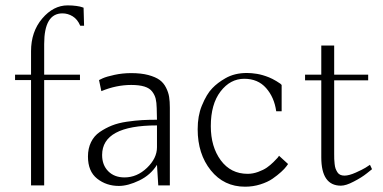

<svg xmlns="http://www.w3.org/2000/svg" viewBox="-20 -703 1453 728"><path d="M97.7 0V-399.4H37.1V-419.9H97.7V-508.8Q97.7 -583 140.1 -632.8Q182.6 -682.6 236.3 -682.6Q254.9 -682.6 270 -680.4Q285.2 -678.2 291 -675.8L296.9 -673.8L298.8 -605.5H284.2Q273.9 -629.9 255.6 -641.1Q237.3 -652.3 216.8 -652.3Q147.5 -652.3 147.5 -536.1V-419.9H283.2V-399.4H147.5V0Z M477.5 -425.8Q515.1 -425.8 542.5 -418.5Q569.8 -411.1 585.2 -399.9Q600.6 -388.7 609.6 -370.6Q618.7 -352.5 621.3 -335.4Q624 -318.4 624 -294.9V0H580.1L575.2 -78.1Q551.3 -39.6 508.3 -18.8Q465.3 2 430.7 2Q383.3 2 348.4 -25.6Q313.5 -53.2 313.5 -109.4Q313.5 -140.1 325.2 -164.1Q336.9 -188 358.4 -202.6Q379.9 -217.3 404.3 -227.1Q428.7 -236.8 460.9 -241.5Q493.2 -246.1 518.8 -247.6Q544.4 -249 575.2 -249Q575.2 -252.9 574.2 -293Q573.7 -314.5 570.3 -328.6Q566.9 -342.8 557.1 -355.7Q547.4 -368.7 527.6 -374.8Q507.8 -380.9 477.5 -380.9Q420.9 -380.9 364.3 -357.4L355.5 -399.4L369.6 -406.2Q383.8 -412.6 414.3 -419.2Q444.8 -425.8 477.5 -425.8ZM575.2 -144.5Q575.2 -144.5 575.2 -227.5Q367.2 -227.5 367.2 -115.2Q367.2 -77.1 390.4 -53.7Q413.6 -30.3 452.1 -30.3Q499.5 -30.3 537.4 -66.7Q575.2 -103 575.2 -144.5Z M916.5 -426.3Q933.6 -426.3 954.6 -422.9Q975.6 -419.4 1000 -409.7Q1012.2 -404.8 1027.8 -395.5Q1040 -388.2 1043 -385.7Q1046.4 -382.8 1047.9 -380.9V-281.2H1027.3Q1020 -334 989 -369.1Q958 -404.3 906.2 -404.3Q853 -404.3 816.2 -356.2Q779.3 -308.1 779.3 -224.6Q779.3 -146.5 817.1 -95.2Q855 -43.9 918.9 -43.9Q939 -43.9 959 -51.3Q979 -58.6 991.9 -67.6Q1004.9 -76.7 1016.8 -88.4Q1028.8 -100.1 1032.5 -104.7Q1036.1 -109.4 1038.1 -112.3L1072.3 -81.1L1065.9 -72.3Q1059.6 -63.5 1045.7 -50.8Q1031.7 -38.1 1013.4 -25.4Q995.1 -12.7 967.3 -3.9Q939.5 4.9 909.2 4.9Q829.1 4.9 779.3 -57.1Q729.5 -119.1 729.5 -212.9Q729.5 -263.7 745.1 -301.8Q763.7 -347.2 785.2 -368.7Q804.7 -389.2 834.5 -406.2Q869.1 -426.3 916.5 -426.3Z M1247.1 -530.3V-419.9H1376V-398.4H1247.1V-120.1Q1247.1 -107.9 1247.3 -100.1Q1247.6 -92.3 1248.8 -81.3Q1250 -70.3 1252.4 -63.7Q1254.9 -57.1 1259 -50.3Q1263.2 -43.5 1270 -40.3Q1276.9 -37.1 1286.1 -37.1Q1303.2 -37.1 1328.9 -48.6Q1354.5 -60.1 1365.5 -66.9Q1376.5 -73.7 1382.8 -78.1L1390.6 -61.5L1371.1 -45.9Q1351.1 -29.8 1321.3 -14.6Q1292 1 1272.5 1Q1198.2 1 1198.2 -106.4V-398.4H1136.7V-419.9H1198.2V-530.3Z"/></svg>

Font: Buda Light
Style: Regular
Weight: 300
Version: Version 1.003